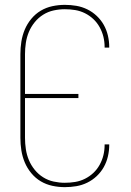

<svg xmlns="http://www.w3.org/2000/svg" viewBox="-20 -763 540 791"><path d="M247 8Q221 8 195.5 2.5Q170 -3 148 -16Q126 -29 109 -49.5Q92 -70 82 -94Q72 -118 68 -143.5Q64 -169 64 -195V-540Q64 -566 68 -591.5Q72 -617 82 -641Q92 -665 109 -685.5Q126 -706 148 -719Q170 -732 195.5 -737.5Q221 -743 247 -743Q271 -743 294.5 -739Q318 -735 339.5 -724.5Q361 -714 378.5 -697.5Q396 -681 407.5 -660.5Q419 -640 424.5 -616.5Q430 -593 430 -570V-567H411V-569Q411 -591 406 -611.5Q401 -632 390.5 -651Q380 -670 364.5 -684.5Q349 -699 330 -708.5Q311 -718 290 -721.5Q269 -725 247 -725Q224 -725 201 -720Q178 -715 158 -702.5Q138 -690 123 -671.5Q108 -653 99 -631.5Q90 -610 86.5 -586.5Q83 -563 83 -540V-376H303V-359H83V-195Q83 -172 86.5 -148.5Q90 -125 99 -103.5Q108 -82 123 -63.5Q138 -45 158 -32.5Q178 -20 201 -15Q224 -10 247 -10Q269 -10 290 -13.5Q311 -17 330 -26.5Q349 -36 364.5 -50.5Q380 -65 390.5 -84Q401 -103 406 -123.5Q411 -144 411 -166V-168H430V-165Q430 -142 424.5 -118.5Q419 -95 407.5 -74.5Q396 -54 378.5 -37.5Q361 -21 339.5 -10.5Q318 0 294.5 4Q271 8 247 8Z"/></svg>

Font: Iosevka SS18 Thin
Style: Regular
Weight: 100
Monospace: yes
Designer: Belleve Invis
Foundry: Belleve Invis
Version: Version 25.1.1; ttfautohint (v1.8.4)